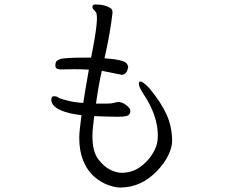

<svg xmlns="http://www.w3.org/2000/svg" viewBox="-20 -785 1040 860"><path d="M554 -484Q554 -492 548 -500Q535 -518 448 -524Q473 -632 484 -728Q484 -742 477 -747Q452 -765 408 -765Q394 -765 394 -754Q394 -747 400 -741.5Q406 -736 409 -731Q426 -714 388 -527H366Q268 -527 250.5 -520.5Q233 -514 230.5 -507Q228 -500 228 -491Q228 -474 252 -474L312 -475Q350 -475 378 -473Q361 -378 353 -324Q315 -326 282 -334.5Q249 -343 243 -347Q236 -354 221 -354Q210 -354 210 -338Q210 -304 271 -284Q296 -276 317.5 -273Q339 -270 345 -269Q335 -195 335 -168Q335 -53 404 8Q434 33 465 44Q496 55 518 55Q613 55 684 -20Q716 -53 733.5 -89Q751 -125 751 -154V-156Q750 -218 727 -270Q704 -322 653 -385Q644 -396 630 -408Q616 -420 608 -420H607Q602 -420 602 -408Q602 -396 622 -365Q687 -268 687 -177L686 -159Q684 -130 662.5 -95Q641 -60 605.5 -35.5Q570 -11 524 -11Q502 -11 474 -24.5Q446 -38 420 -72Q394 -106 394 -176Q394 -197 397 -221L402 -265Q468 -262 511 -262Q554 -262 560 -274Q564 -280 564 -289.5Q564 -299 547.5 -312.5Q531 -326 514 -328H510Q503 -328 491.5 -324.5Q480 -321 460 -321H410Q421 -401 436 -468L525 -450Q548 -450 554 -484Z"/></svg>

Font: LXGW WenKai TC
Style: Regular
Weight: 400
Designer: LXGW / Fontworks Inc.
Foundry: LXGW / Fontworks Inc.
Version: Version 1.330